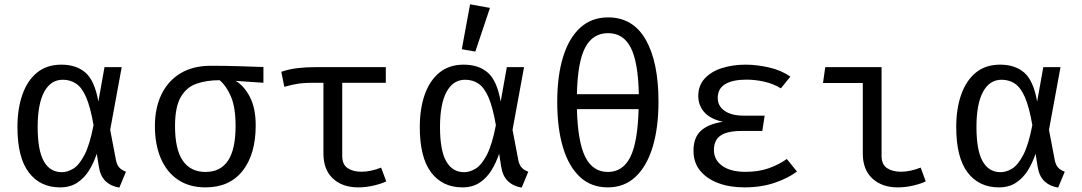

<svg xmlns="http://www.w3.org/2000/svg" viewBox="-20 -848 4963 881"><path d="M261.5 -551.3Q330.3 -551.3 372.3 -514.6Q414.4 -477.9 431.3 -382.1L459.5 -540H538.5L485.6 -252.3L512.3 -112.3Q516.9 -90.8 527.4 -79.2Q537.9 -67.7 557.9 -60L527.7 12.8Q489.2 6.7 464.6 -16.7Q440 -40 433.3 -84.6L424.1 -142.6Q410.3 -101 388.5 -65.9Q366.7 -30.8 334.1 -9.5Q301.5 11.8 255.9 11.8Q164.1 11.8 112.1 -56.9Q60 -125.6 60 -265.1Q60 -348.7 82.6 -413.3Q105.1 -477.9 149.7 -514.6Q194.4 -551.3 261.5 -551.3ZM268.2 -482.1Q212.8 -482.1 182.8 -426.4Q152.8 -370.8 152.8 -265.1Q152.8 -158.5 181 -108.2Q209.2 -57.9 264.1 -57.9Q289.2 -57.9 316.2 -74.1Q343.1 -90.3 367.4 -136.7Q391.8 -183.1 409.2 -273.8Q394.9 -356.9 375.1 -402.1Q355.4 -447.2 328.7 -464.6Q302.1 -482.1 268.2 -482.1Z M947.2 -546.2Q1005.6 -546.2 1072.1 -544.4Q1138.5 -542.6 1188.7 -540.5V-468.2L1061.5 -476.9Q1100.5 -453.8 1126.9 -402.6Q1153.3 -351.3 1153.3 -272.3Q1153.3 -141 1093.6 -64.6Q1033.8 11.8 923.1 11.8Q848.7 11.8 796.9 -23.1Q745.1 -57.9 717.9 -121.3Q690.8 -184.6 690.8 -269.7Q690.8 -352.8 721 -415.1Q751.3 -477.4 808.5 -511.8Q865.6 -546.2 947.2 -546.2ZM783.1 -269.7Q783.1 -162.6 818.7 -110.8Q854.4 -59 923.1 -59Q991.3 -59 1026.2 -110.8Q1061 -162.6 1061 -270.8Q1061 -353.8 1040.3 -403.6Q1019.5 -453.3 987.7 -480Q927.7 -480 881.5 -463.8Q835.4 -447.7 809.2 -402.3Q783.1 -356.9 783.1 -269.7Z M1750.3 -540V-468.2H1550.3V-133.3Q1550.3 -93.3 1574.9 -76.7Q1599.5 -60 1638.5 -60Q1660 -60 1683.6 -65.1Q1707.2 -70.3 1728.7 -79L1752.3 -15.9Q1733.8 -6.2 1697.2 2.8Q1660.5 11.8 1624.1 11.8Q1550.8 11.8 1507.4 -29Q1464.1 -69.7 1464.1 -143.1V-468.2H1417.9Q1380.5 -468.2 1353.8 -464.9Q1327.2 -461.5 1284.6 -449.7L1270.8 -518.5Q1306.2 -530.8 1345.1 -535.4Q1384.1 -540 1430.3 -540Z M2107.7 -551.3Q2176.4 -551.3 2218.5 -514.6Q2260.5 -477.9 2277.4 -382.1L2305.6 -540H2384.6L2331.8 -252.3L2358.5 -112.3Q2363.1 -90.8 2373.6 -79.2Q2384.1 -67.7 2404.1 -60L2373.8 12.8Q2335.4 6.7 2310.8 -16.7Q2286.2 -40 2279.5 -84.6L2270.3 -142.6Q2256.4 -101 2234.6 -65.9Q2212.8 -30.8 2180.3 -9.5Q2147.7 11.8 2102.1 11.8Q2010.3 11.8 1958.2 -56.9Q1906.2 -125.6 1906.2 -265.1Q1906.2 -348.7 1928.7 -413.3Q1951.3 -477.9 1995.9 -514.6Q2040.5 -551.3 2107.7 -551.3ZM2114.4 -482.1Q2059 -482.1 2029 -426.4Q1999 -370.8 1999 -265.1Q1999 -158.5 2027.2 -108.2Q2055.4 -57.9 2110.3 -57.9Q2135.4 -57.9 2162.3 -74.1Q2189.2 -90.3 2213.6 -136.7Q2237.9 -183.1 2255.4 -273.8Q2241 -356.9 2221.3 -402.1Q2201.5 -447.2 2174.9 -464.6Q2148.2 -482.1 2114.4 -482.1ZM2136.9 -828.2 2228.2 -811.8 2161 -611.3 2099 -622.1Z M2770.3 -768.2Q2884.6 -768.2 2943.1 -665.6Q3001.5 -563.1 3001.5 -381.5Q3001.5 -262.6 2974.9 -174.1Q2948.2 -85.6 2896.4 -36.9Q2844.6 11.8 2769.2 11.8Q2692.8 11.8 2641.3 -35.9Q2589.7 -83.6 2563.3 -171.5Q2536.9 -259.5 2536.9 -380.5Q2536.9 -499.5 2563.6 -586.4Q2590.3 -673.3 2642.3 -720.8Q2694.4 -768.2 2770.3 -768.2ZM2770.3 -695.9Q2700 -695.9 2665.1 -629.7Q2630.3 -563.6 2627.2 -415.9H2911.3Q2908.2 -563.6 2874.1 -629.7Q2840 -695.9 2770.3 -695.9ZM2910.3 -347.2H2627.2Q2631.3 -195.4 2665.9 -127.2Q2700.5 -59 2769.2 -59Q2837.9 -59 2872.1 -127.2Q2906.2 -195.4 2910.3 -347.2Z M3477.9 -247.2H3385.6Q3316.4 -247.2 3286.2 -225.9Q3255.9 -204.6 3255.9 -159.5Q3255.9 -114.4 3294.1 -86.9Q3332.3 -59.5 3400.5 -59.5Q3459.5 -59.5 3506.2 -75.6Q3552.8 -91.8 3590.3 -118.5L3636.9 -61Q3597.9 -31.3 3535.9 -9.7Q3473.8 11.8 3395.4 11.8Q3328.7 11.8 3276.2 -7.7Q3223.6 -27.2 3192.8 -64.6Q3162.1 -102.1 3162.1 -156.4Q3162.1 -217.9 3197.2 -249Q3232.3 -280 3297.4 -289.2Q3241 -301 3212.6 -332.3Q3184.1 -363.6 3184.1 -407.7Q3184.1 -455.4 3213.3 -487.4Q3242.6 -519.5 3292.1 -535.4Q3341.5 -551.3 3401 -551.3Q3452.3 -551.3 3508.7 -538.5Q3565.1 -525.6 3606.7 -496.4L3563.1 -442.6Q3528.2 -464.1 3486.7 -473.3Q3445.1 -482.6 3404.6 -482.6Q3342.6 -482.6 3307.9 -462.1Q3273.3 -441.5 3273.3 -398.5Q3273.3 -361.5 3304.9 -339.5Q3336.4 -317.4 3391.3 -317.4H3488.7Z M3939 -467.2H3756.4L3766.7 -540H4025.1V-133.3Q4025.1 -93.3 4050 -76.7Q4074.9 -60 4114.4 -60Q4135.9 -60 4159.2 -65.1Q4182.6 -70.3 4204.6 -79L4227.7 -15.9Q4209.7 -6.2 4173.1 2.8Q4136.4 11.8 4099.5 11.8Q4026.7 11.8 3982.8 -29Q3939 -69.7 3939 -143.1Z M4569.2 -551.3Q4637.9 -551.3 4680 -514.6Q4722.1 -477.9 4739 -382.1L4767.2 -540H4846.2L4793.3 -252.3L4820 -112.3Q4824.6 -90.8 4835.1 -79.2Q4845.6 -67.7 4865.6 -60L4835.4 12.8Q4796.9 6.7 4772.3 -16.7Q4747.7 -40 4741 -84.6L4731.8 -142.6Q4717.9 -101 4696.2 -65.9Q4674.4 -30.8 4641.8 -9.5Q4609.2 11.8 4563.6 11.8Q4471.8 11.8 4419.7 -56.9Q4367.7 -125.6 4367.7 -265.1Q4367.7 -348.7 4390.3 -413.3Q4412.8 -477.9 4457.4 -514.6Q4502.1 -551.3 4569.2 -551.3ZM4575.9 -482.1Q4520.5 -482.1 4490.5 -426.4Q4460.5 -370.8 4460.5 -265.1Q4460.5 -158.5 4488.7 -108.2Q4516.9 -57.9 4571.8 -57.9Q4596.9 -57.9 4623.8 -74.1Q4650.8 -90.3 4675.1 -136.7Q4699.5 -183.1 4716.9 -273.8Q4702.6 -356.9 4682.8 -402.1Q4663.1 -447.2 4636.4 -464.6Q4609.7 -482.1 4575.9 -482.1Z"/></svg>

Font: FiraCode Nerd Font
Style: Regular
Weight: 400
Designer: Carrois Corporate, Edenspiekermann AG, Nikita Prokopov
Foundry: Carrois Corporate, Edenspiekermann AG, Nikita Prokopov
Version: Version 6.002;Nerd Fonts 3.4.0